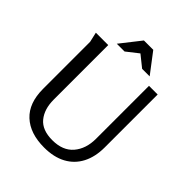

<svg xmlns="http://www.w3.org/2000/svg" viewBox="-250 -1051 1206 1206"><g transform="rotate(45 353.5 -447.5)"><path d="M181 -728V-244Q181 -159 223 -108Q265 -57 355 -57Q448 -57 495.5 -113Q543 -169 543 -258V-728H620V-258Q620 -174 588.5 -113.5Q557 -53 497 -20.5Q437 12 351 12Q226 12 156 -53Q86 -118 86 -244V-662L71 -728ZM361 -834 282 -772H213L319 -907H402L504 -773H437Z"/></g></svg>

Font: Rosario Light Light
Style: Regular
Weight: 300
Version: Version 1.101; ttfautohint (v1.8.1.43-b0c9)